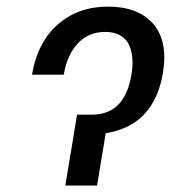

<svg xmlns="http://www.w3.org/2000/svg" viewBox="-20 -573 580 593"><path d="M78.8 -342.3Q95.5 -442.1 158.4 -497.3Q221.2 -552.6 313.2 -552.6Q407 -552.6 453.3 -499.1Q499.6 -445.7 483 -346.6Q476.9 -310 464 -279.8Q451 -249.6 429.9 -225Q408.7 -200.3 377.5 -184.1Q346.2 -168 306.5 -161.6L279.8 0H181.8L218 -218.8H263.5Q365.4 -218.8 385.7 -341.6Q391 -370 388.7 -394.4Q386.4 -418.7 377.5 -436.4Q368.6 -454.2 350 -464.3Q331.3 -474.4 304.7 -474.4Q253.9 -474.4 220.7 -439.3Q187.5 -404.1 176.8 -342.3Z"/></svg>

Font: Karasuma Gothic
Style: Italic
Weight: 400
Italic angle: -9.39999°
Designer: Rasmus Andersson / Ryoko Nishizuka
Foundry: Genbu
Version: Version 1.00